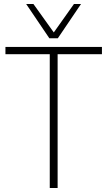

<svg xmlns="http://www.w3.org/2000/svg" viewBox="-20 -933 532 953"><path d="M486 -664H266V0H227V-664H7V-700H486ZM382 -913 267 -743H225L110 -913H146L247 -772L347 -913Z"/></svg>

Font: Georama ExtraCondensed Thin ExtraLight
Style: Regular
Weight: 250
Version: Version 1.001